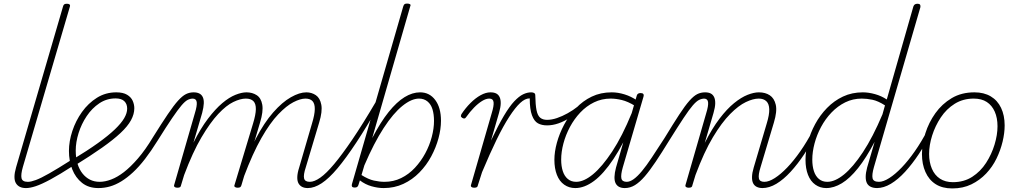

<svg xmlns="http://www.w3.org/2000/svg" viewBox="-20 -1036 5706 1075"><path d="M125 17Q105 17 91 10Q77 3 69 -10.5Q61 -24 61 -46Q61 -68 70 -99L333 -1000Q335 -1008 339.5 -1011.5Q344 -1015 355 -1015Q365 -1015 369.5 -1011Q374 -1007 371 -998L108 -101Q96 -59 100.5 -38.5Q105 -18 135 -18Q144 -18 147.5 -12.5Q151 -7 149 -0.5Q147 6 141.5 11.5Q136 17 125 17Z M126 17Q117 17 113.5 11.5Q110 6 111.5 -0.5Q113 -7 119.5 -12.5Q126 -18 138 -18Q153 -18 180.5 -28Q208 -38 255.5 -65Q303 -92 377 -139Q383 -143 388.5 -140.5Q394 -138 397 -132Q400 -126 398.5 -119Q397 -112 390 -108Q314 -59 263 -31.5Q212 -4 180 6.5Q148 17 126 17Z M384 -141Q470 -193 528.5 -235Q587 -277 623 -311.5Q659 -346 675.5 -374.5Q692 -403 692 -428Q692 -454 676 -469.5Q660 -485 627 -485Q577 -485 536 -457.5Q495 -430 465.5 -386Q436 -342 420 -291Q404 -240 404 -193Q404 -152 414 -119.5Q424 -87 442 -64.5Q460 -42 484 -30Q508 -18 538 -18Q545 -18 547.5 -12.5Q550 -7 548 -0.5Q546 6 541.5 11.5Q537 17 531 17Q476 17 439.5 -12Q403 -41 384.5 -88Q366 -135 366 -191Q366 -245 385 -302.5Q404 -360 439 -409Q474 -458 522.5 -488.5Q571 -519 631 -519Q669 -519 691.5 -505.5Q714 -492 723 -471.5Q732 -451 732 -430Q732 -397 713.5 -363Q695 -329 655 -291.5Q615 -254 552 -209.5Q489 -165 400 -110Z M531 17Q522 17 517.5 11.5Q513 6 513.5 -0.5Q514 -7 520.5 -12.5Q527 -18 538 -18Q568 -18 602.5 -31Q637 -44 674 -72.5Q711 -101 752.5 -149Q794 -197 836 -267Q886 -347 919.5 -396.5Q953 -446 977 -472.5Q1001 -499 1021 -509Q1041 -519 1064 -519Q1075 -519 1076.5 -513.5Q1078 -508 1075 -501.5Q1072 -495 1067.5 -489.5Q1063 -484 1061 -484Q1045 -484 1030.5 -476.5Q1016 -469 996 -445.5Q976 -422 944 -375Q912 -328 862 -248Q826 -190 792 -146Q758 -102 724.5 -71Q691 -40 659 -20.5Q627 -1 595.5 8Q564 17 531 17Z M973 15Q963 15 958 11Q953 7 955 0L1071 -402Q1084 -444 1081.5 -464Q1079 -484 1058 -484Q1051 -484 1048 -489.5Q1045 -495 1046 -501.5Q1047 -508 1052 -513.5Q1057 -519 1064 -519Q1083 -519 1096 -512.5Q1109 -506 1115.5 -492Q1122 -478 1121 -456.5Q1120 -435 1112 -404L1063 -237Q1103 -317 1144.5 -371.5Q1186 -426 1224.5 -458.5Q1263 -491 1298 -505Q1333 -519 1360 -519Q1393 -519 1417.5 -503Q1442 -487 1448.5 -449.5Q1455 -412 1436 -350L1332 0Q1330 8 1325.5 11.5Q1321 15 1310 15Q1301 15 1295.5 11Q1290 7 1293 0L1397 -345Q1412 -394 1412.5 -424.5Q1413 -455 1399 -469.5Q1385 -484 1356 -484Q1326 -484 1286.5 -465Q1247 -446 1202 -398Q1157 -350 1108 -267Q1059 -184 1011 -56L994 0Q993 8 988.5 11.5Q984 15 973 15ZM1704 17Q1685 17 1672 10.5Q1659 4 1651.5 -9Q1644 -22 1644.5 -44.5Q1645 -67 1655 -98L1727 -345Q1742 -394 1742.5 -424.5Q1743 -455 1730 -469.5Q1717 -484 1690 -484Q1662 -484 1623 -464Q1584 -444 1538 -396Q1492 -348 1443.5 -263Q1395 -178 1346 -48H1331Q1366 -171 1412.5 -260Q1459 -349 1509.5 -406.5Q1560 -464 1608.5 -491.5Q1657 -519 1695 -519Q1725 -519 1748.5 -503Q1772 -487 1779 -449.5Q1786 -412 1767 -350L1692 -99Q1678 -57 1682.5 -37.5Q1687 -18 1714 -18Q1722 -18 1724 -12.5Q1726 -7 1724 -0.5Q1722 6 1717 11.5Q1712 17 1704 17Z M1703 17Q1694 17 1690.5 11.5Q1687 6 1688.5 -0.5Q1690 -7 1696.5 -12.5Q1703 -18 1715 -18Q1740 -18 1773.5 -41.5Q1807 -65 1851 -117.5Q1895 -170 1953 -255.5Q2011 -341 2085 -467Q2088 -475 2095 -474.5Q2102 -474 2106.5 -468Q2111 -462 2106 -454Q2035 -329 1976 -239.5Q1917 -150 1869.5 -93.5Q1822 -37 1781 -10Q1740 17 1703 17Z M1967 14Q1953 14 1950.5 7.5Q1948 1 1951 -7L2238 -1001Q2241 -1010 2245.5 -1013Q2250 -1016 2260 -1016Q2270 -1016 2275.5 -1012.5Q2281 -1009 2277 -1001L2064 -263Q2111 -353 2156 -409Q2201 -465 2245 -492Q2289 -519 2332 -519Q2385 -519 2417 -476Q2449 -433 2449 -360Q2449 -313 2435 -261.5Q2421 -210 2394.5 -160.5Q2368 -111 2328.5 -70.5Q2289 -30 2238.5 -6.5Q2188 17 2128 17Q2096 17 2060.5 7Q2025 -3 1995 -26L1987 -1Q1985 6 1980.5 10Q1976 14 1967 14ZM2004 -56Q2042 -32 2073.5 -25Q2105 -18 2133 -18Q2183 -18 2226 -39Q2269 -60 2303 -96.5Q2337 -133 2361 -177.5Q2385 -222 2397.5 -269.5Q2410 -317 2410 -359Q2410 -396 2401.5 -424Q2393 -452 2373.5 -468Q2354 -484 2326 -484Q2284 -484 2233 -443Q2182 -402 2128 -319Q2074 -236 2020 -110Z M2568 -376Q2560 -382 2560.5 -386.5Q2561 -391 2563 -396Q2586 -431 2614 -459Q2642 -487 2671 -503Q2700 -519 2726 -519Q2735 -519 2739 -513.5Q2743 -508 2741.5 -501.5Q2740 -495 2734 -489.5Q2728 -484 2719 -484Q2701 -484 2679 -470.5Q2657 -457 2634 -433.5Q2611 -410 2589 -379Q2585 -373 2580 -372.5Q2575 -372 2568 -376Z M2635 15Q2625 15 2620 11Q2615 7 2617 0L2733 -402Q2746 -444 2743.5 -464Q2741 -484 2720 -484Q2712 -484 2707.5 -489.5Q2703 -495 2704.5 -501.5Q2706 -508 2712 -513.5Q2718 -519 2726 -519Q2746 -519 2758.5 -512.5Q2771 -506 2777.5 -492Q2784 -478 2783.5 -456.5Q2783 -435 2774 -404L2729 -249Q2770 -335 2801.5 -388Q2833 -441 2859.5 -469Q2886 -497 2909 -508Q2932 -519 2954 -519Q2963 -519 2965.5 -514Q2968 -509 2966.5 -502Q2965 -495 2959 -490Q2953 -485 2944 -485Q2920 -485 2892.5 -459.5Q2865 -434 2831.5 -382.5Q2798 -331 2760.5 -254Q2723 -177 2679 -72L2656 0Q2655 8 2650.5 11.5Q2646 15 2635 15Z M3043 -334Q3013 -334 2992 -345.5Q2971 -357 2958.5 -390.5Q2946 -424 2946 -485L2954 -519Q2965 -519 2971 -515Q2977 -511 2977 -503Q2978 -449 2984 -419Q2990 -389 3004.5 -377Q3019 -365 3043 -365Q3069 -365 3098.5 -375Q3128 -385 3158.5 -402Q3189 -419 3214 -439Q3221 -444 3226 -441Q3231 -438 3232 -431.5Q3233 -425 3227 -420Q3200 -396 3169 -376Q3138 -356 3106 -345Q3074 -334 3043 -334Z M3201 17Q3166 17 3139 -2Q3112 -21 3098 -57Q3084 -93 3084 -141Q3084 -186 3098 -237Q3112 -288 3138.5 -338Q3165 -388 3204 -429.5Q3243 -471 3293 -495Q3343 -519 3405 -519Q3440 -519 3477 -507.5Q3514 -496 3546 -474L3536 -443Q3495 -468 3461.5 -476Q3428 -484 3399 -484Q3349 -484 3306 -463Q3263 -442 3229 -406Q3195 -370 3171 -325Q3147 -280 3134.5 -232.5Q3122 -185 3122 -142Q3122 -106 3131 -78Q3140 -50 3159 -34Q3178 -18 3206 -18Q3249 -18 3300 -60Q3351 -102 3407.5 -187.5Q3464 -273 3517 -403L3528 -362Q3471 -230 3415 -146Q3359 -62 3305.5 -22.5Q3252 17 3201 17ZM3478 17Q3460 17 3447 10.5Q3434 4 3427 -9.5Q3420 -23 3420.5 -45.5Q3421 -68 3429 -98L3545 -500Q3547 -508 3552.5 -511.5Q3558 -515 3567 -515Q3578 -515 3582 -509.5Q3586 -504 3583 -495L3467 -99Q3455 -57 3459 -37.5Q3463 -18 3489 -18Q3497 -18 3500 -12.5Q3503 -7 3502 -0.5Q3501 6 3494.5 11.5Q3488 17 3478 17Z M3478 17Q3469 17 3464.5 11.5Q3460 6 3462 -0.5Q3464 -7 3470.5 -12.5Q3477 -18 3489 -18Q3507 -18 3528 -33Q3549 -48 3574 -78Q3599 -108 3629.5 -154Q3660 -200 3700 -262Q3750 -344 3783 -394.5Q3816 -445 3840 -472Q3864 -499 3884 -509Q3904 -519 3928 -519Q3939 -519 3940.5 -513.5Q3942 -508 3939 -501.5Q3936 -495 3931.5 -489.5Q3927 -484 3925 -484Q3909 -484 3894 -476.5Q3879 -469 3859 -446Q3839 -423 3807.5 -375.5Q3776 -328 3726 -248Q3685 -181 3651.5 -131Q3618 -81 3590 -48.5Q3562 -16 3535 0.5Q3508 17 3478 17Z M4250 17Q4231 17 4217.5 10.5Q4204 4 4197 -9.5Q4190 -23 4190.5 -45.5Q4191 -68 4200 -98L4273 -345Q4288 -394 4287 -424.5Q4286 -455 4270.5 -469.5Q4255 -484 4228 -484Q4197 -484 4156 -464.5Q4115 -445 4068 -397.5Q4021 -350 3971.5 -267.5Q3922 -185 3874 -56L3857 0Q3856 8 3851.5 11.5Q3847 15 3836 15Q3826 15 3821 11Q3816 7 3818 0L3934 -402Q3947 -444 3944.5 -464Q3942 -484 3921 -484Q3913 -484 3908.5 -489.5Q3904 -495 3905.5 -501.5Q3907 -508 3913 -513.5Q3919 -519 3927 -519Q3947 -519 3959.5 -512.5Q3972 -506 3978.5 -492Q3985 -478 3984.5 -456.5Q3984 -435 3975 -404L3926 -236Q3967 -317 4008.5 -371.5Q4050 -426 4090 -458.5Q4130 -491 4165.5 -505Q4201 -519 4229 -519Q4265 -519 4290 -502.5Q4315 -486 4323.5 -449.5Q4332 -413 4313 -350L4238 -99Q4225 -57 4229 -37.5Q4233 -18 4259 -18Q4267 -18 4270.5 -12.5Q4274 -7 4273 -0.5Q4272 6 4266 11.5Q4260 17 4250 17Z M4248 17Q4239 17 4235.5 11.5Q4232 6 4233.5 -0.5Q4235 -7 4241.5 -12.5Q4248 -18 4260 -18Q4285 -18 4318 -39Q4351 -60 4387.5 -98Q4424 -136 4461 -189Q4498 -242 4531 -305Q4534 -312 4540 -312Q4546 -312 4550.5 -307Q4555 -302 4552 -295Q4521 -230 4483.5 -173.5Q4446 -117 4406.5 -74Q4367 -31 4327 -7Q4287 17 4248 17Z M4606 17Q4572 17 4545 -2Q4518 -21 4504 -57Q4490 -93 4490 -141Q4490 -188 4503.5 -239.5Q4517 -291 4544 -341Q4571 -391 4610.5 -431.5Q4650 -472 4700 -495.5Q4750 -519 4811 -519Q4843 -519 4879 -509Q4915 -499 4945 -479L5094 -1000Q5097 -1008 5102.5 -1011.5Q5108 -1015 5118 -1015Q5128 -1015 5131.5 -1009.5Q5135 -1004 5133 -995L4873 -100Q4861 -58 4865.5 -38Q4870 -18 4901 -18Q4909 -18 4912 -12.5Q4915 -7 4914 -0.5Q4913 6 4907 11.5Q4901 17 4892 17Q4871 17 4856.5 10.5Q4842 4 4834.5 -9.5Q4827 -23 4827 -45.5Q4827 -68 4835 -98L4877 -242Q4830 -152 4784 -94.5Q4738 -37 4693.5 -10Q4649 17 4606 17ZM4612 -18Q4655 -18 4705.5 -59Q4756 -100 4811.5 -184Q4867 -268 4921 -396L4935 -446Q4896 -471 4864.5 -477.5Q4833 -484 4805 -484Q4755 -484 4712.5 -463Q4670 -442 4635.5 -406Q4601 -370 4577 -325Q4553 -280 4540.5 -232.5Q4528 -185 4528 -142Q4528 -106 4537 -78Q4546 -50 4565 -34Q4584 -18 4612 -18Z M4889 17Q4880 17 4876.5 11.5Q4873 6 4874.5 -0.5Q4876 -7 4882.5 -12.5Q4889 -18 4901 -18Q4926 -18 4959 -39Q4992 -60 5028.5 -98Q5065 -136 5102 -189Q5139 -242 5172 -305Q5175 -312 5181 -312Q5187 -312 5191.5 -307Q5196 -302 5193 -295Q5162 -230 5124.5 -173.5Q5087 -117 5047.5 -74Q5008 -31 4968 -7Q4928 17 4889 17Z M5312 19Q5256 19 5218.5 -5Q5181 -29 5161.5 -73Q5142 -117 5142 -173Q5142 -229 5161 -289.5Q5180 -350 5217 -402Q5254 -454 5308.5 -486.5Q5363 -519 5436 -519Q5489 -519 5527 -496.5Q5565 -474 5585 -432Q5605 -390 5605 -334Q5605 -291 5593.5 -243Q5582 -195 5559.5 -148.5Q5537 -102 5501.5 -64.5Q5466 -27 5419 -4Q5372 19 5312 19ZM5315 -16Q5377 -16 5423.5 -46Q5470 -76 5501 -124Q5532 -172 5548.5 -226.5Q5565 -281 5565 -329Q5565 -376 5549.5 -411Q5534 -446 5505 -465Q5476 -484 5432 -484Q5372 -484 5325.5 -455Q5279 -426 5247.5 -378.5Q5216 -331 5199 -277Q5182 -223 5182 -174Q5182 -128 5197.5 -91.5Q5213 -55 5243 -35.5Q5273 -16 5315 -16Z"/></svg>

Font: Playwrite AU QLD Thin
Style: Regular
Weight: 250
Designer: Veronika Burian, José Scaglione
Foundry: TypeTogether
Version: Version 1.002